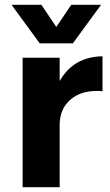

<svg xmlns="http://www.w3.org/2000/svg" viewBox="-20 -778 456 798"><path d="M28 -758H152L214 -666L276 -758H400L283 -598H145ZM74 0V-538H228V-441Q285 -542 406 -544V-399Q325 -406 276.5 -367Q228 -328 228 -259V0Z"/></svg>

Font: Trueno
Style: SBd
Weight: 600
Designer: Julieta Ulanovsky
Foundry: Julieta Ulanovsky
Version: Version 3.001b